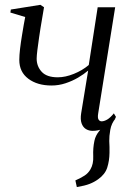

<svg xmlns="http://www.w3.org/2000/svg" viewBox="-20 -532 528 796"><path d="M298.5 243.5 292.5 216Q315 206 330.2 196.2Q345.5 186.5 355 170Q368 148 366.5 115Q365 82 371.5 51.5Q376 30.5 390 13Q404 -4.5 412 -15.5L459.5 -41.5Q442 -21 437.2 6.2Q432.5 33.5 433 52.5Q433.5 65 434 77.5Q434.5 90 434 101.5Q433.5 135 424.5 163Q415.5 191 386.5 211.5Q370.5 223 351.2 230.5Q332 238 298.5 243.5ZM162.5 -502 148 -416Q145.5 -401 141.8 -375Q138 -349 135 -324.8Q132 -300.5 132 -289Q132 -257 153 -234.2Q174 -211.5 219.5 -211.5Q251 -211.5 286.2 -225.8Q321.5 -240 348 -262.5L385 -502H457.5L387 -61.5Q384 -43 388.8 -36Q393.5 -29 401.5 -29Q411.5 -29 424.2 -36.2Q437 -43.5 452 -62L461 -47Q450.5 -30.5 436 -17.5Q421.5 -4.5 403.5 3Q385.5 10.5 364 10.5Q348.5 10.5 336.2 3Q324 -4.5 318.2 -20.8Q312.5 -37 316.5 -62.5L345.5 -239.5Q328 -224.5 303.8 -210.2Q279.5 -196 251.5 -186.8Q223.5 -177.5 193.5 -177.5Q135 -177.5 97.5 -205.5Q60 -233.5 60 -283.5Q60 -302.5 63.2 -330Q66.5 -357.5 71 -384.5Q75.5 -411.5 78.5 -429.5L84.5 -461.5L23 -480L25 -492.5L147.5 -512Z"/></svg>

Font: Merriweather 144pt Light
Style: Italic
Weight: 300
Italic angle: -7.8°
Version: Version 2.101